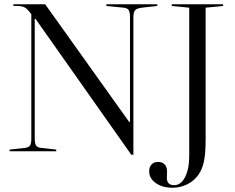

<svg xmlns="http://www.w3.org/2000/svg" viewBox="-20 -710 1104 901"><path d="M43 -682V-690H192L586 -138H590V-629Q590 -653 584 -662.5Q578 -672 560 -674L479 -682V-690H718V-682L646 -674Q622 -671 614 -662Q606 -653 606 -629V16H596L147 -621H143V-61Q143 -37 149 -27.5Q155 -18 173 -16L244 -8V0H25V-8L97 -16Q115 -18 121 -27.5Q127 -37 127 -61V-643Q110 -667 97 -674.5Q84 -682 60 -682ZM868 -674 786 -682V-690H1027V-682L945 -674V-57Q945 8 937.5 45.5Q930 83 912 109Q892 138 859.5 154.5Q827 171 789 171Q742 171 711 149Q680 127 680 94Q680 74 691 62Q702 50 722 50Q742 50 753 62Q764 74 764 95Q764 100 763.5 109.5Q763 119 763 124Q763 159 797 159Q829 159 848.5 121Q868 83 868 20Z"/></svg>

Font: Libre Caslon Display
Style: Regular
Weight: 400
Designer: Pablo Impallari, Rodrigo Fuenzalida
Foundry: Pablo Impallari, Rodrigo Fuenzalida
Version: Version 1.002; ttfautohint (v1.5)